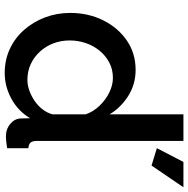

<svg xmlns="http://www.w3.org/2000/svg" viewBox="-12 -758 780 795"><g transform="rotate(90 377.5 -360.0)"><path d="M33 -261Q33 -336 63.5 -397.5Q94 -459 147 -495.5Q200 -532 269 -532Q329 -532 377.5 -501Q426 -470 453 -424V-730H563V-124Q563 -105 570 -97Q577 -89 593 -88V0Q562 5 545 5Q514 5 492.5 -13Q471 -31 470 -56L469 -95Q439 -45 388 -17.5Q337 10 282 10Q228 10 182.5 -11Q137 -32 103.5 -70Q70 -108 51.5 -157Q33 -206 33 -261ZM453 -188V-325Q442 -357 417.5 -382.5Q393 -408 362.5 -423Q332 -438 302 -438Q267 -438 238.5 -423Q210 -408 189.5 -383Q169 -358 158 -326Q147 -294 147 -259Q147 -223 159 -191.5Q171 -160 193.5 -135.5Q216 -111 245.5 -97.5Q275 -84 310 -84Q332 -84 354.5 -92Q377 -100 397.5 -114Q418 -128 432.5 -147Q447 -166 453 -188ZM665 -598 593 -620 650 -730H755Z"/></g></svg>

Font: Raleway Thin SemiBold
Style: Regular
Weight: 600
Version: Version 4.026